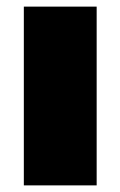

<svg xmlns="http://www.w3.org/2000/svg" viewBox="-20 -560 364 580"><path d="M52 -540H272V0H52Z"/></svg>

Font: Plata Sans Black
Style: Regular
Weight: 900
Designer: Pablo Impallari, Andres Torresi, & Cristiano Sobral
Foundry: Pablo Impallari, Andres Torresi, & Cristiano Sobral
Version: Version 1.00;December 28, 2019;FontCreator 12.0.0.2547 64-bi